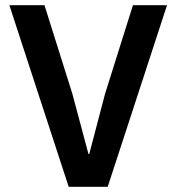

<svg xmlns="http://www.w3.org/2000/svg" viewBox="-20 -718 678 738"><path d="M244 0 16 -698H151L258 -358L320 -126H323L384 -358L491 -698H622L394 0Z"/></svg>

Font: IBM Plex Sans SmBld
Style: Regular
Weight: 600
Designer: Mike Abbink, Paul van der Laan, Pieter van Rosmalen
Foundry: Bold Monday
Version: Version 3.005